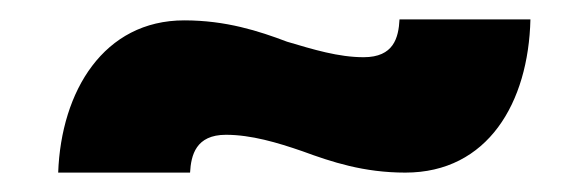

<svg xmlns="http://www.w3.org/2000/svg" viewBox="-20 -427 606 198"><path d="M276 -384C247 -395 213 -406 170 -406C87 -406 43 -333 40 -249H176C177 -267 182 -288 213 -288C239 -288 266 -280 292 -271C322 -260 355 -249 398 -249C483 -249 525 -321 527 -407H392C391 -388 386 -368 355 -368C329 -368 303 -376 276 -384Z"/></svg>

Font: Fixel Display ExtraBold
Style: Regular
Weight: 800
Designer: AlfaBravo + MacPaw
Foundry: Kyrylo Tkachov, Marchela Mozhyna, Serhii Makarenko, Maria Weinstein, Zakhar Kryvoshyya
Version: Version 1.211